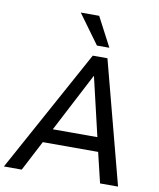

<svg xmlns="http://www.w3.org/2000/svg" viewBox="-128 -1030 916 1108"><g transform="rotate(10 329.5 -476.0)"><path d="M76.2 0 168.5 -177.2H492.7L535.2 0H640.6L451.7 -718.8H365.7L-28.3 0ZM393.1 -603.5 473.6 -260.3H212.4L391.1 -603.5ZM452.1 -780.3 362.3 -951.7H254.4L379.4 -780.3Z"/></g></svg>

Font: Winston
Style: Italic
Weight: 400
Italic angle: -8.13011°
Designer: Vernon Adams, Kim Jin-seong, David Berlow, Cristiano Sobral
Foundry: The Winston Project Authors
Version: Version 3.004